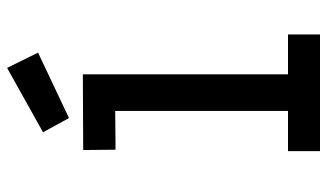

<svg xmlns="http://www.w3.org/2000/svg" viewBox="-210 -710 920 540"><g transform="rotate(-90 250.0 -440.0)"><path d="M99 -575 98 -666 311 -667V-90H423V0H95V-90H208V-576ZM148 -779 329 -880 372 -793 188 -706Z"/></g></svg>

Font: Lekton
Style: Bold
Weight: 700
Designer: Paolo Mazzetti, Luciano Perondi, Raffaele Flato, Elena Papassissa, Emilio Macchia, Michela Povoleri, Tobias Seemiller, R
Version: Version 34.000